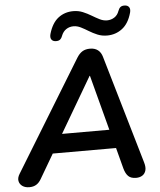

<svg xmlns="http://www.w3.org/2000/svg" viewBox="-66 -983 871 1043"><g transform="rotate(-5 369.5 -461.0)"><path d="M52 8Q29 8 14 -2.5Q-1 -13 -4.5 -30.5Q-8 -48 5 -69L372 -669Q386 -692 403 -702.5Q420 -713 445 -713Q471 -713 488 -700Q505 -687 512 -661L684 -72Q692 -45 687 -27.5Q682 -10 668 -1Q654 8 634 8Q606 8 591.5 -6Q577 -20 569 -49L532 -190L572 -163H158L208 -187L116 -30Q105 -11 89.5 -1.5Q74 8 52 8ZM430 -566 240 -242 218 -265H545L518 -240L432 -566ZM262 -770Q247 -771 240 -781.5Q233 -792 238 -811Q255 -870 290 -897Q325 -924 372 -924Q400 -924 424 -914Q448 -904 469.5 -891Q491 -878 511 -868Q531 -858 551 -858Q573 -858 591 -869.5Q609 -881 617 -904Q622 -918 630.5 -924.5Q639 -931 655 -930Q670 -929 677 -918.5Q684 -908 679 -889Q663 -831 627 -803.5Q591 -776 544 -776Q516 -776 492 -786Q468 -796 447 -809Q426 -822 406 -832Q386 -842 366 -842Q344 -842 326.5 -830.5Q309 -819 300 -796Q295 -782 286.5 -775.5Q278 -769 262 -770Z"/></g></svg>

Font: Nunito ExtraLight
Style: Bold Italic
Weight: 700
Italic angle: -9°
Version: Version 3.602